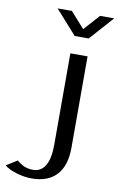

<svg xmlns="http://www.w3.org/2000/svg" viewBox="-243 -796 651 1055"><g transform="rotate(10 82.5 -268.5)"><path d="M109 -608H187L306 -741H227L148 -653L70 -741H-10ZM-141 158Q-117 178 -73 191Q-29 204 11 204Q102 204 150 152Q198 100 198 0V-510H102V0Q102 78 78.5 117Q55 156 11 156Q-15 156 -35.5 148Q-56 140 -80 120Z"/></g></svg>

Font: LXGW Marker Gothic
Style: Regular
Weight: 400
Version: Version 1.001